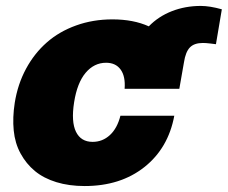

<svg xmlns="http://www.w3.org/2000/svg" viewBox="-20 -618 769 648"><path d="M585.2 -318.2H400.6Q403.8 -360.4 387.1 -383.3Q370.4 -406.2 338.1 -406.2Q297.6 -406.2 269 -372.3Q240.4 -338.4 230.1 -272.7Q219.8 -207 236.5 -173.1Q253.2 -139.2 292.6 -139.2Q326 -139.2 350.9 -162.1Q375.7 -185 386.4 -227.3H568.2Q547.9 -117.9 467.2 -54Q386.4 9.9 265.6 9.9Q213.1 9.9 170.3 -3.2Q127.5 -16.3 97.8 -40.8Q68.2 -65.3 49.4 -100Q30.5 -134.6 26.3 -177.7Q22 -220.9 29.8 -271.3Q39.8 -333.8 67.8 -385.8Q95.9 -437.9 138 -474.8Q180 -511.7 236.9 -532.1Q293.7 -552.6 359.4 -552.6Q430.4 -552.6 482.2 -529.1Q514.6 -562.5 560 -580.3Q605.5 -598 657.7 -598Q687.9 -598 728.7 -586.6L708.8 -468.8Q706.3 -469.1 690.5 -471.1Q674.7 -473 664.8 -473Q635.3 -473 620.7 -457.7Q606.2 -442.5 600.9 -407.7Z"/></svg>

Font: Karasuma Gothic
Style: Italic
Weight: 900
Italic angle: -9.39999°
Designer: Rasmus Andersson / Ryoko Nishizuka
Foundry: Genbu
Version: Version 1.00